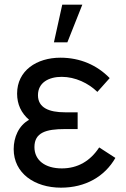

<svg xmlns="http://www.w3.org/2000/svg" viewBox="-20 -808 551 842"><path d="M253 -787.5 216.5 -622.5H275.5L341 -787.5ZM415 -161.5C376 -102 321 -69.5 251 -69.5C178 -69.5 131 -105 131 -163C131 -226.5 181.5 -242 264.5 -242H320.5V-315.5H265C195 -315.5 146.5 -335.5 146.5 -390.5C146.5 -446 194 -471 250.5 -471C310.5 -471 368 -443 407 -405L461 -465.5C405.5 -522.5 331.5 -555 245 -555C141 -555 55 -498.5 55 -397.5C55 -350.5 73 -312.5 107.5 -282.5C62 -257.5 40 -206 40 -154C40 -48 132 15 247.5 15C354.5 15 439 -33.5 486 -115.5Z"/></svg>

Font: Hauora Medium
Style: Regular
Weight: 500
Designer: Wayne Shih
Foundry: WCYS
Version: Version 1.001;hotconv 1.0.109;makeotfexe 2.5.65596